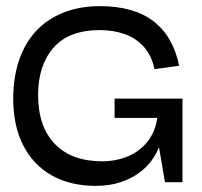

<svg xmlns="http://www.w3.org/2000/svg" viewBox="-20 -593 656 625"><path d="M291 12Q209 12 148.5 -22Q88 -56 55 -121Q22 -186 23 -279Q25 -373 60 -439Q95 -505 158.5 -539Q222 -573 305 -573Q416 -573 480 -523.5Q544 -474 563 -379L483 -368Q473 -414 447 -442Q421 -470 384.5 -482.5Q348 -495 305 -495Q204 -495 154 -437.5Q104 -380 104 -284Q104 -181 158.5 -124.5Q213 -68 312 -68Q357 -68 395 -83.5Q433 -99 459 -130.5Q485 -162 492 -209H353V-272H574V0H517L498 -111H496Q489 -92 473.5 -70.5Q458 -49 433 -30.5Q408 -12 372.5 0Q337 12 291 12Z"/></svg>

Font: Darker Grotesque Light SemiBold
Style: Regular
Weight: 600
Version: Version 1.000;gftools[0.9.28]